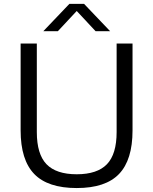

<svg xmlns="http://www.w3.org/2000/svg" viewBox="-20 -966 794 996"><path d="M378 9.5Q228 9.5 157.5 -63.5Q87 -136.5 87 -289.5V-740H171V-281Q171 -166.5 221.2 -114.2Q271.5 -62 378 -62Q484.5 -62 534.8 -114.2Q585 -166.5 585 -281V-740H667.5V-289.5Q667.5 -136.5 597.5 -63.5Q527.5 9.5 378 9.5ZM204.5 -804 340 -946H416L551.5 -804H476L378 -909L280 -804Z"/></svg>

Font: Encode Sans SemiExpanded SemiExpanded
Style: Regular
Weight: 400
Width: 6
Designer: Multiple Designers
Foundry: Impallari Type
Version: Version 3.000; ttfautohint (v1.8.3) -l 8 -r 50 -G 200 -x 14 